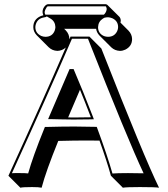

<svg xmlns="http://www.w3.org/2000/svg" viewBox="-20 -832 797 912"><path d="M256.8 -162.6Q198.2 -18.6 177.7 59.6Q165 56.6 132.3 56.6Q88.9 56.6 76.7 59.6L20 2.9Q176.8 -339.8 292.5 -606.4Q275.4 -590.8 252.4 -590.3Q228 -591.3 210.9 -607.9L154.3 -664.6Q138.2 -681.6 138.2 -703.1Q138.2 -738.8 170.9 -754.4Q178.7 -757.8 186 -759.3Q182.6 -766.6 182.1 -774.9Q182.1 -793.5 196.8 -807.1Q202.6 -811.5 207 -812H482.9Q487.3 -811 490.2 -808.6L546.9 -752.4Q553.2 -745.6 553.7 -733.4Q553.2 -729 552.2 -724.6L590.8 -686Q606.9 -668.9 607.4 -646.5Q607.4 -612.3 575.2 -596.2Q562.5 -590.3 549.8 -590.3Q525.4 -591.3 508.8 -606.9L452.1 -663.6Q439 -677.7 436.5 -695.3H284.7L293 -687Q309.1 -669.9 309.6 -646.5V-645.5Q310.5 -647.5 312.5 -651.9Q314.5 -656.2 314.9 -658.2H404.8L461.4 -601.6Q665.5 -82.5 735.4 59.6Q717.8 56.6 644.5 56.6Q581.1 56.6 563.5 59.6L506.8 2.9Q488.3 -64.5 452.6 -164.1Q416 -164.6 389.6 -164.6Q333 -164.6 256.8 -162.6ZM303.7 -274.4Q317.9 -274.4 328.1 -273.9Q359.9 -273.9 411.6 -274.9Q382.8 -350.1 359.9 -405.8ZM199.2 -755.9 201.7 -752 187.5 -749Q158.2 -743.7 149.9 -715.8Q147.9 -709 147.9 -703.1Q147.9 -674.3 176.3 -661.1Q186.5 -657.2 195.8 -657.2Q228 -657.2 239.7 -686Q242.7 -694.8 243.2 -703.1Q242.2 -730 220.7 -743.2ZM476.6 -748 468.8 -743.7Q446.8 -729.5 445.8 -703.1Q445.8 -672.9 474.1 -660.6Q483.4 -657.2 493.2 -657.2Q523.4 -657.2 536.6 -684.1Q541 -693.8 541 -703.1Q541 -732.9 512.7 -745.6Q502.4 -749.5 493.2 -750Q488.8 -750 485.8 -749.5ZM473.1 -762.2 477.1 -766.1Q486.3 -777.3 486.8 -790Q486.8 -792 485.8 -794.9Q484.9 -797.9 483.9 -799.8L482.9 -801.8H207Q202.6 -801.8 194.8 -785.2Q192.4 -778.8 191.9 -774.9Q192.4 -768.6 194.3 -764.2L195.8 -762.2ZM190.9 -223.1 193.4 -229H200.2Q276.4 -231 333 -231Q371.6 -231 432.6 -229.5H439.5L441.9 -223.1Q489.3 -95.2 514.2 -7.8Q536.1 -9.8 587.9 -9.8Q637.2 -9.8 662.1 -8.8Q585.4 -171.9 397.9 -647.9H321.8Q200.7 -368.2 36.6 -9.3Q52.2 -10.3 76.2 -9.8Q101.1 -9.8 113.8 -8.3Q135.7 -87.4 190.9 -223.1ZM420.9 -278.8 425.8 -265.6 411.6 -265.1Q359.4 -264.2 328.1 -264.2Q311 -264.2 266.6 -265.1Q236.3 -265.6 223.6 -266.1H208.5L310.5 -503.9H329.6L332 -498Q372.6 -403.8 420.9 -278.8Z"/></svg>

Font: Linux Biolinum Shadow O
Style: Bold
Weight: 700
Designer: Philipp H. Poll
Foundry: Philipp H. Poll
Version: Version 0.9.2